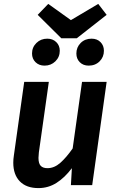

<svg xmlns="http://www.w3.org/2000/svg" viewBox="-20 -948 603 983"><path d="M48 -115Q48 -133 51 -152L104 -529H230L179 -168Q177 -148 177 -140Q177 -111 188.5 -99Q200 -87 223 -87Q258 -87 289 -114.5Q320 -142 352 -188L400 -529H526L452 0H343L348 -87Q311 -38 269 -11.5Q227 15 177 15Q115 15 81.5 -19.5Q48 -54 48 -115ZM526 -872 373 -752H294L173 -872L227 -928L343 -845L483 -928ZM144 -674Q144 -706 166.5 -728Q189 -750 222 -750Q250 -750 268 -732.5Q286 -715 286 -688Q286 -656 263.5 -634Q241 -612 208 -612Q180 -612 162 -629.5Q144 -647 144 -674ZM371 -674Q371 -706 393 -728Q415 -750 449 -750Q477 -750 494.5 -732.5Q512 -715 512 -688Q512 -656 490 -634Q468 -612 434 -612Q406 -612 388.5 -629.5Q371 -647 371 -674Z"/></svg>

Font: FiraGO Medium
Style: Italic
Weight: 500
Italic angle: -8°
Designer: bBox Type GmbH
Foundry: bBox Type GmbH
Version: Version 1.001